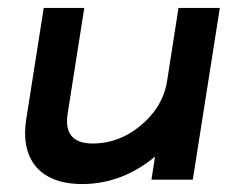

<svg xmlns="http://www.w3.org/2000/svg" viewBox="-20 -452 573 483"><path d="M187 11C262 11 323 -19 370 -58L361 0H465L533 -432H429L400 -246C392 -198 364 -160 331 -134C302 -110 262 -91 213 -91C161 -91 143 -119 150 -165L192 -432H90L46 -152C31 -58 74 11 187 11Z"/></svg>

Font: Charger Pro
Style: BlkExtObl
Weight: 900
Designer: Jasper
Foundry: Cannot Into Space Fonts
Version: Version 1.09